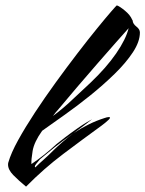

<svg xmlns="http://www.w3.org/2000/svg" viewBox="-20 -668 541 715"><path d="M77 27Q49 4 29.5 -16Q10 -36 10 -55Q10 -60 11 -63Q21 -98 47.5 -146Q74 -194 110.5 -249.5Q147 -305 188 -361.5Q229 -418 268.5 -469.5Q308 -521 341 -561.5Q374 -602 394 -625Q414 -648 415 -648Q425 -645 445 -628.5Q465 -612 472 -595Q474 -593 474 -591Q475 -579 488 -569Q501 -559 501 -547Q501 -513 475 -473.5Q449 -434 407 -393Q365 -352 316 -312.5Q267 -273 219.5 -239.5Q172 -206 137 -181Q107 -139 101.5 -106Q96 -73 97 -57Q146 -90 190 -131Q201 -140 222.5 -156.5Q244 -173 267 -189Q290 -205 302 -212Q313 -218 319.5 -222Q326 -226 318 -220Q294 -201 254 -172Q311 -210 368 -228Q379 -232 385 -232Q395 -232 384 -221.5Q373 -211 358 -200Q289 -150 216 -95Q143 -40 77 27ZM177 -236Q215 -264 249 -296.5Q283 -329 317 -360Q376 -416 412.5 -469Q449 -522 459 -563Q441 -543 410.5 -508.5Q380 -474 343 -431.5Q306 -389 267.5 -344Q229 -299 195 -258Q192 -255 187.5 -249.5Q183 -244 177 -236ZM114 -47Q125 -58 142 -73Q159 -88 181 -110Q191 -120 211.5 -138Q232 -156 254 -172Q214 -144 184 -120Q154 -96 129 -75L115 -58Q109 -51 110 -47Q111 -43 114 -47Z"/></svg>

Font: Smooch
Style: Regular
Weight: 400
Designer: Robert E. Leuschke
Foundry: Robert E. Leuschke
Version: Version 1.010; ttfautohint (v1.8.3)